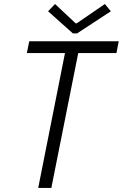

<svg xmlns="http://www.w3.org/2000/svg" viewBox="-20 -922 602 942"><path d="M298.8 -661.6H111.8L123.5 -719.7H562.5L551.3 -661.6H363.8L231.9 0H167.5ZM215.8 -866.7 250 -902.3 351.1 -807.6H356.4L494.6 -902.3L523.9 -866.7L358.4 -758.3H337.4Z"/></svg>

Font: Reddit Sans Fudge Light Italic
Style: Regular
Weight: 300
Italic angle: -11.25°
Designer: Stephen Hutchings
Version: Version 1.013